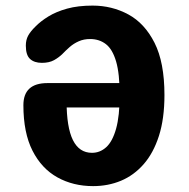

<svg xmlns="http://www.w3.org/2000/svg" viewBox="-20 -638 659 669"><path d="M304.5 10.5Q235 10.5 180 -20Q125 -50.5 93.2 -113Q61.5 -175.5 61.5 -271.5Q61.5 -348.5 145.5 -348.5H404V-263.5H194L212 -286Q212 -194.5 234 -150Q256 -105.5 300.5 -105.5Q328.5 -105.5 350.2 -125.2Q372 -145 384.5 -189.5Q397 -234 397 -307Q397 -381.5 384.5 -424Q372 -466.5 349 -484.2Q326 -502 294 -502Q272 -502 254.5 -494.2Q237 -486.5 223.2 -474.5Q209.5 -462.5 198 -450.5Q185.5 -438 168.5 -428.5Q151.5 -419 126 -419Q99.5 -419 84.8 -432.5Q70 -446 70 -479Q70 -499 78.2 -514Q86.5 -529 103.5 -545.5Q121.5 -564 148.8 -580.8Q176 -597.5 214 -608Q252 -618.5 302.5 -618.5Q370 -618.5 427 -587.8Q484 -557 518.5 -488.8Q553 -420.5 553 -307Q553 -224.5 533.8 -164.5Q514.5 -104.5 480.5 -65.8Q446.5 -27 401.5 -8.2Q356.5 10.5 304.5 10.5Z"/></svg>

Font: Sono Monospace
Style: Bold
Weight: 700
Designer: Tyler Finck
Foundry: Tyler Finck
Version: Version 2.112